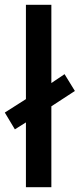

<svg xmlns="http://www.w3.org/2000/svg" viewBox="-30 -780 332 800"><path d="M78 0H184V-337L282 -401L239 -471L184 -434V-760H78V-367L-10 -311L32 -241L78 -270Z"/></svg>

Font: Noto Sans Bassa Vah Medium
Style: Regular
Weight: 500
Designer: Monotype Design Team
Foundry: Monotype Imaging Inc.
Version: Version 2.002